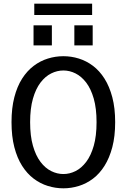

<svg xmlns="http://www.w3.org/2000/svg" viewBox="-20 -1011 690 1042"><path d="M324 11Q281 11 239.8 -1.8Q198.5 -14.5 162.8 -41.5Q127 -68.5 100 -111Q73 -153.5 57.8 -212.2Q42.5 -271 42.5 -348Q42.5 -424.5 57.8 -483.2Q73 -542 100 -584.2Q127 -626.5 162.8 -653.5Q198.5 -680.5 239.8 -693.2Q281 -706 324 -706Q367 -706 408 -693.2Q449 -680.5 484.8 -653.5Q520.5 -626.5 547.2 -584.2Q574 -542 589.5 -483.2Q605 -424.5 605 -348Q605 -271 589.5 -212.2Q574 -153.5 547.2 -111Q520.5 -68.5 484.8 -41.5Q449 -14.5 408 -1.8Q367 11 324 11ZM324 -66.5Q358 -66.5 390 -82.5Q422 -98.5 447.8 -132.5Q473.5 -166.5 488.8 -219.8Q504 -273 504 -348Q504 -422.5 488.8 -475.8Q473.5 -529 447.8 -562.8Q422 -596.5 390 -612.5Q358 -628.5 324 -628.5Q290 -628.5 257.8 -612.5Q225.5 -596.5 199.8 -562.8Q174 -529 158.8 -475.8Q143.5 -422.5 143.5 -348Q143.5 -273 158.8 -219.8Q174 -166.5 199.8 -132.5Q225.5 -98.5 257.8 -82.5Q290 -66.5 324 -66.5ZM162 -873.5H261.5V-764.5H162ZM383.5 -873.5H483V-764.5H383.5ZM166 -929.5V-991H480V-929.5Z"/></svg>

Font: Trispace Thin
Style: Regular
Weight: 400
Version: Version 1.210